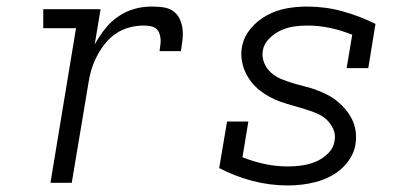

<svg xmlns="http://www.w3.org/2000/svg" viewBox="-20 -558 1240 586"><path d="M134 0 212 -472H112V-530H287L269 -422Q282 -446 299.5 -468.5Q317 -491 340 -507Q363 -523 389 -530.5Q415 -538 442 -538Q459 -538 476 -536Q493 -534 506.5 -525.5Q520 -517 527.5 -502Q535 -487 537 -470.5Q539 -454 537 -436.5Q535 -419 532 -402H467Q468 -412 469.5 -421.5Q471 -431 470 -440.5Q469 -450 465.5 -458.5Q462 -467 454.5 -472Q447 -477 437.5 -478.5Q428 -480 418 -480Q396 -480 374 -474Q352 -468 333 -455Q314 -442 299.5 -423.5Q285 -405 274.5 -384Q264 -363 258 -342Q252 -321 249 -299L199 0Z M859 8Q803 8 750 -6Q697 -20 649 -45L673 -187H738L720 -78Q753 -65 787.5 -57.5Q822 -50 859 -50Q880 -50 901.5 -53Q923 -56 943.5 -64.5Q964 -73 981 -89.5Q998 -106 1001 -128Q1005 -147 997 -164.5Q989 -182 975.5 -194Q962 -206 944.5 -213Q927 -220 909 -225.5Q891 -231 873 -236Q855 -241 837.5 -247Q820 -253 803.5 -262Q787 -271 773 -282Q759 -293 747.5 -307.5Q736 -322 728.5 -338.5Q721 -355 718 -374Q715 -393 718 -412Q723 -444 744.5 -470Q766 -496 795 -511.5Q824 -527 855 -532.5Q886 -538 917 -538Q973 -538 1025.5 -523.5Q1078 -509 1126 -485L1104 -350H1038L1055 -452Q1023 -465 988.5 -472.5Q954 -480 918 -480Q897 -480 876.5 -477Q856 -474 836.5 -465Q817 -456 801 -439.5Q785 -423 782 -403Q779 -383 786.5 -365.5Q794 -348 807.5 -336Q821 -324 838 -317Q855 -310 873 -304.5Q891 -299 909.5 -294.5Q928 -290 945.5 -283.5Q963 -277 979.5 -268.5Q996 -260 1010 -248.5Q1024 -237 1035.5 -223Q1047 -209 1055 -192.5Q1063 -176 1065.5 -157Q1068 -138 1065 -118Q1062 -97 1050.5 -77.5Q1039 -58 1022 -43Q1005 -28 985 -18Q965 -8 943.5 -2.5Q922 3 901 5.5Q880 8 859 8Z"/></svg>

Font: Iosevka Slab Light Extended
Style: Italic
Weight: 300
Width: 7
Italic angle: -9°
Monospace: yes
Designer: Belleve Invis
Foundry: Belleve Invis
Version: Version 11.1.0; ttfautohint (v1.8.3)